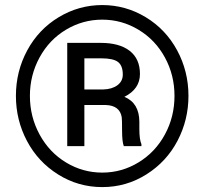

<svg xmlns="http://www.w3.org/2000/svg" viewBox="-20 -741 826 771"><path d="M43.9 -356Q43.9 -454.6 89.6 -539.1Q135.3 -623.5 216.1 -672.1Q296.9 -720.7 390.6 -720.7Q484.4 -720.7 564.9 -672.1Q645.5 -623.5 691.2 -539.1Q736.8 -454.6 736.8 -356Q736.8 -259.8 692.9 -175.8Q648.9 -91.8 568.1 -40.8Q487.3 10.3 390.6 10.3Q294.4 10.3 213.6 -40.3Q132.8 -90.8 88.4 -174.8Q43.9 -258.8 43.9 -356ZM100.1 -356Q100.1 -272 139.2 -200.4Q178.2 -128.9 245.4 -88.4Q312.5 -47.9 390.6 -47.9Q469.2 -47.9 536.6 -89.1Q604 -130.4 642.3 -201.2Q680.7 -272 680.7 -356Q680.7 -439.5 642.3 -510Q604 -580.6 536.6 -621.3Q469.2 -662.1 390.6 -662.1Q312.5 -662.1 245.1 -621.8Q177.7 -581.5 138.9 -510.3Q100.1 -439 100.1 -356ZM318.8 -319.3V-154.3H250V-568.8H384.8Q459.5 -568.8 500.7 -536.9Q542 -504.9 542 -443.8Q542 -383.8 479.5 -352.1Q539.1 -327.6 539.6 -252.4V-222.7Q539.6 -180.7 547.9 -162.1V-154.3H477.1Q470.2 -171.9 470.2 -217Q470.2 -262.2 468.8 -270.5Q460.9 -317.4 404.8 -319.3ZM318.8 -381.8H395Q430.2 -382.8 451.7 -398.9Q473.1 -415 473.1 -441.4Q473.1 -477.1 454.1 -491.9Q435.1 -506.8 386.2 -506.8H318.8Z"/></svg>

Font: RobotoDraft
Style: Regular
Weight: 400
Version: Version 2.001101; 2014